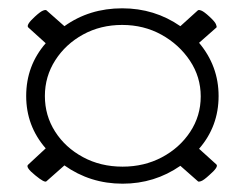

<svg xmlns="http://www.w3.org/2000/svg" viewBox="-20 -557 588 462"><path d="M275 -115Q197 -115 135 -159L92 -121Q88 -116 65 -135Q40 -155 48 -161L90 -200Q43 -254 43 -326Q43 -399 90 -453L48 -491Q42 -497 64 -517Q77 -529 83.5 -531.5Q90 -534 92 -532L135 -494Q195 -537 274 -537Q352 -537 414 -494L456 -532Q458 -534 464.5 -531.5Q471 -529 484 -517Q497 -505 499.5 -499Q502 -493 501 -491L459 -454Q506 -398 506 -326Q506 -253 459 -199L501 -161Q506 -155 484 -136Q470 -123 463.5 -121Q457 -119 456 -121L414 -158Q352 -115 275 -115ZM275 -156Q327 -156 369.5 -178.5Q412 -201 437.5 -239.5Q463 -278 463 -325Q463 -372 437 -411Q411 -450 368.5 -473.5Q326 -497 274 -497Q222 -497 180 -474Q138 -451 113 -412Q88 -373 88 -326Q88 -279 112.5 -240.5Q137 -202 179.5 -179Q222 -156 275 -156Z"/></svg>

Font: Junicode SmExp
Style: Regular
Weight: 400
Width: 6
Designer: Peter S. Baker
Version: Version 2.205; ttfautohint (v1.8.4)